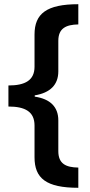

<svg xmlns="http://www.w3.org/2000/svg" viewBox="-20 -734 429 912"><path d="M352 158V62C293 61 257 44 257 -16V-162C257 -226 219 -264 145 -275V-281C218 -293 257 -331 257 -395V-540C257 -599 293 -617 352 -618V-714C201 -714 144 -669 144 -570V-417C144 -353 100 -328 20 -328V-228C100 -228 144 -203 144 -138V13C144 113 199 158 352 158Z"/></svg>

Font: Noto Sans Myanmar SemiBold
Style: Regular
Weight: 600
Designer: Monotype Design Team
Foundry: Monotype Imaging Inc.
Version: Version 2.107